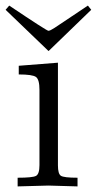

<svg xmlns="http://www.w3.org/2000/svg" viewBox="-30 -666 346 686"><path d="M-10 -631 3 -646Q137 -556 143 -556Q149 -556 165 -566.5Q181 -577 284 -646L296 -631L144 -484H143ZM33 0V-31Q86 -31 98.5 -37.5Q111 -44 111 -76V-345Q111 -382 98.5 -391Q86 -400 37 -400V-431L177 -442V-75Q177 -45 187.5 -38Q198 -31 247 -31V0Q145 -3 143 -3Q129 -3 33 0Z"/></svg>

Font: CMU Serif
Style: Roman
Weight: 500
Version: Version 0.7.0